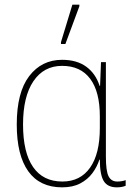

<svg xmlns="http://www.w3.org/2000/svg" viewBox="-20 -795 583 825"><path d="M247 10Q151 10 101.5 -59Q52 -128 52 -260Q52 -398 105.5 -468Q159 -538 247 -538Q310 -538 350.5 -508.5Q391 -479 408 -426H410L414 -528H435V-122Q435 -60 446.5 -37.5Q458 -15 484 -15Q504 -15 520 -21V3Q514 6 504 8Q494 10 482 10Q442 10 425.5 -17.5Q409 -45 409 -109H407Q397 -78 377 -51Q357 -24 325 -7Q293 10 247 10ZM248 -15Q325 -15 367 -74.5Q409 -134 409 -245V-295Q409 -401 367.5 -456.5Q326 -512 247 -512Q168 -512 123.5 -446Q79 -380 79 -260Q79 -140 122 -77.5Q165 -15 248 -15ZM242 -606V-614L291 -775H321V-768L261 -606Z"/></svg>

Font: Noto Sans SemiCondensed Thin
Style: Regular
Weight: 100
Width: 4
Designer: Monotype Design Team
Foundry: Monotype Imaging Inc.
Version: Version 2.013; ttfautohint (v1.8.4.7-5d5b)